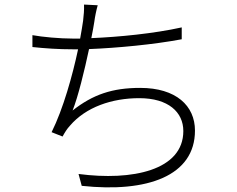

<svg xmlns="http://www.w3.org/2000/svg" viewBox="-20 -795 1040 841"><path d="M776 -675C654 -648 501 -633 380 -628C386 -656 390 -681 393 -699C396 -722 402 -751 408 -772L348 -775C349 -752 347 -730 344 -704C341 -684 337 -658 331 -626H299C241 -626 166 -633 122 -641V-589C178 -583 237 -579 300 -579H322C298 -466 257 -318 206 -216L254 -197C264 -215 273 -230 286 -244C356 -326 470 -365 590 -365C717 -365 783 -304 783 -221C783 -49 559 -2 324 -33L338 19C626 50 834 -25 834 -223C834 -332 751 -410 594 -410C472 -410 387 -381 298 -311C322 -371 350 -486 370 -580C495 -585 653 -600 776 -623Z"/></svg>

Font: Noto Sans JP Light
Style: Regular
Weight: 300
Designer: Ryoko NISHIZUKA (kana & ideographs); Paul D. Hunt (Latin, Greek & Cyrillic); Wenlong ZHANG (bopomofo); Sandoll Communica
Foundry: Adobe Systems Incorporated
Version: Version 1.004;PS 1.004;hotconv 1.0.82;makeotf.lib2.5.63406